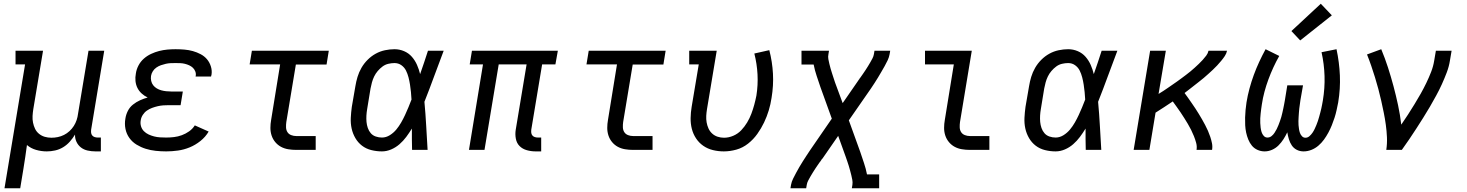

<svg xmlns="http://www.w3.org/2000/svg" viewBox="-20 -801 7840 1026"><path d="M4 205 114 -457H63V-530H210L158 -218Q155 -199 154 -181Q153 -163 156.5 -145.5Q160 -128 167.5 -112.5Q175 -97 188.5 -86Q202 -75 219 -70Q236 -65 255 -65Q272 -65 289 -68.5Q306 -72 322 -80Q338 -88 351.5 -100.5Q365 -113 374.5 -128Q384 -143 389.5 -159.5Q395 -176 397 -193L453 -530H537L467 -108Q466 -99 467 -91Q468 -83 473 -77Q478 -71 486 -68.5Q494 -66 502 -66H519V8H490Q469 8 448.5 3.5Q428 -1 412.5 -13Q397 -25 388.5 -43.5Q380 -62 381 -82Q369 -62 353 -44Q337 -26 317 -14Q297 -2 274.5 3Q252 8 230 8Q201 8 173 0Q145 -8 124 -26Q120 6 115 38Q110 70 105 102L88 205Z M868 8Q840 8 812 5Q784 2 758.5 -6Q733 -14 710 -28Q687 -42 671.5 -63.5Q656 -85 650.5 -112Q645 -139 650 -167Q653 -188 663 -208Q673 -228 690.5 -242Q708 -256 728 -265Q748 -274 769 -280Q752 -288 737.5 -301Q723 -314 714.5 -331Q706 -348 704 -368Q702 -388 706 -408Q709 -430 720 -451Q731 -472 748.5 -487.5Q766 -503 787.5 -513Q809 -523 830.5 -528.5Q852 -534 874 -536Q896 -538 918 -538Q942 -538 965.5 -536Q989 -534 1010.5 -528Q1032 -522 1052 -511.5Q1072 -501 1086 -484.5Q1100 -468 1107 -445.5Q1114 -423 1110 -400Q1109 -398 1108.5 -396Q1108 -394 1108 -392H1025Q1025 -393 1025.5 -394Q1026 -395 1026 -396Q1028 -408 1023.5 -419.5Q1019 -431 1010.5 -439Q1002 -447 991 -452Q980 -457 968 -460Q956 -463 943.5 -463.5Q931 -464 918 -464Q905 -464 892 -463.5Q879 -463 866 -460Q853 -457 840 -452.5Q827 -448 815.5 -440Q804 -432 796.5 -420Q789 -408 787 -395Q785 -382 788 -368.5Q791 -355 799 -345Q807 -335 818 -328.5Q829 -322 841.5 -318.5Q854 -315 868 -313.5Q882 -312 895 -312H957L945 -239H883Q868 -239 853 -238Q838 -237 823 -233.5Q808 -230 793 -224.5Q778 -219 765 -210Q752 -201 743 -187Q734 -173 732 -158Q729 -142 733.5 -126.5Q738 -111 749 -100Q760 -89 774 -82.5Q788 -76 803.5 -72Q819 -68 835.5 -67Q852 -66 868 -66Q889 -66 910 -68.5Q931 -71 951.5 -78.5Q972 -86 990.5 -99Q1009 -112 1021 -131L1095 -98Q1078 -69 1051 -47.5Q1024 -26 993.5 -13.5Q963 -1 931 3.5Q899 8 868 8Z M1563 0Q1541 0 1520 -3.5Q1499 -7 1481.5 -16.5Q1464 -26 1451 -41.5Q1438 -57 1431.5 -76.5Q1425 -96 1425 -117.5Q1425 -139 1429 -161L1477 -457H1314L1326 -530H1737L1725 -456H1561L1510 -149Q1508 -135 1508.5 -120.5Q1509 -106 1516 -95Q1523 -84 1536 -79Q1549 -74 1563 -74H1667V0Z M2021 8Q1992 8 1964 1Q1936 -6 1914.5 -22.5Q1893 -39 1879 -63Q1865 -87 1859 -114.5Q1853 -142 1854.5 -171.5Q1856 -201 1860 -230L1879 -340Q1883 -365 1890.5 -390Q1898 -415 1911.5 -438.5Q1925 -462 1944.5 -481.5Q1964 -501 1987.5 -514Q2011 -527 2037 -532.5Q2063 -538 2088 -538Q2115 -538 2139.5 -527.5Q2164 -517 2181 -497.5Q2198 -478 2208.5 -454Q2219 -430 2225 -405Q2236 -436 2246.5 -467.5Q2257 -499 2267 -530H2351Q2325 -462 2300 -393.5Q2275 -325 2248 -257Q2254 -193 2257.5 -128.5Q2261 -64 2265 0H2182Q2181 -29 2181 -57.5Q2181 -86 2181 -114Q2167 -91 2151 -69.5Q2135 -48 2115 -30.5Q2095 -13 2070.5 -2.5Q2046 8 2021 8ZM2021 -66Q2043 -66 2063 -78.5Q2083 -91 2097.5 -108.5Q2112 -126 2123.5 -146Q2135 -166 2144.5 -186.5Q2154 -207 2162.5 -227.5Q2171 -248 2179 -269Q2178 -289 2176 -309Q2174 -329 2171 -348.5Q2168 -368 2163 -387.5Q2158 -407 2149.5 -424Q2141 -441 2125 -452.5Q2109 -464 2088 -464Q2072 -464 2055 -460Q2038 -456 2024 -445.5Q2010 -435 1998.5 -421.5Q1987 -408 1979.5 -392.5Q1972 -377 1967.5 -360.5Q1963 -344 1960 -328L1942 -218Q1939 -201 1938 -183.5Q1937 -166 1938.5 -149.5Q1940 -133 1945.5 -117Q1951 -101 1961.5 -89Q1972 -77 1988 -71.5Q2004 -66 2021 -66Z M2842 8Q2818 8 2795 1.5Q2772 -5 2756.5 -20.5Q2741 -36 2736.5 -60Q2732 -84 2736 -108L2794 -457H2645L2569 0H2486L2561 -457H2490L2502 -530H2961L2948 -457H2877L2819 -108Q2818 -99 2819 -91Q2820 -83 2825 -77Q2830 -71 2838 -68.5Q2846 -66 2855 -66H2872V8Z M3363 0Q3341 0 3320 -3.5Q3299 -7 3281.5 -16.5Q3264 -26 3251 -41.5Q3238 -57 3231.5 -76.5Q3225 -96 3225 -117.5Q3225 -139 3229 -161L3277 -457H3114L3126 -530H3537L3525 -456H3361L3310 -149Q3308 -135 3308.5 -120.5Q3309 -106 3316 -95Q3323 -84 3336 -79Q3349 -74 3363 -74H3467V0Z M3848 8Q3818 8 3789.5 1Q3761 -6 3738 -22Q3715 -38 3699.5 -61.5Q3684 -85 3677 -112.5Q3670 -140 3670.5 -170Q3671 -200 3676 -230L3714 -457H3663V-530H3810L3758 -218Q3755 -200 3754 -182Q3753 -164 3756 -147Q3759 -130 3766 -114.5Q3773 -99 3785.5 -87.5Q3798 -76 3814.5 -70.5Q3831 -65 3849 -65Q3874 -65 3898.5 -75.5Q3923 -86 3941 -105Q3959 -124 3972.5 -146.5Q3986 -169 3995 -193Q4004 -217 4010.5 -241Q4017 -265 4022 -290Q4031 -347 4028 -403.5Q4025 -460 4011 -515L4091 -533Q4107 -471 4110.5 -407.5Q4114 -344 4103 -278Q4098 -244 4088 -211Q4078 -178 4063 -146.5Q4048 -115 4027 -85.5Q4006 -56 3977.5 -33.5Q3949 -11 3915 -1.5Q3881 8 3848 8Z M4204 205 4207 187Q4210 170 4218 154Q4226 138 4234 123Q4242 108 4251 92.5Q4260 77 4269.5 62Q4279 47 4288.5 32.5Q4298 18 4308 3L4425 -167L4364 -336Q4354 -366 4344 -395.5Q4334 -425 4328 -456H4263V-530H4410L4407 -512Q4404 -498 4406.5 -485Q4409 -472 4412 -459.5Q4415 -447 4418.5 -434.5Q4422 -422 4426 -410Q4430 -398 4434 -385.5Q4438 -373 4442 -361L4483 -250L4566 -370Q4567 -372 4568.5 -374Q4570 -376 4572 -378Q4572 -378 4572 -378Q4572 -378 4572 -378V-379Q4573 -381 4574.5 -382.5Q4576 -384 4578 -387Q4578 -387 4578 -387Q4578 -387 4578 -387Q4585 -397 4592 -407Q4599 -417 4605.5 -427Q4612 -437 4618.5 -447.5Q4625 -458 4631 -468.5Q4637 -479 4642.5 -489.5Q4648 -500 4650 -512L4653 -530H4737L4734 -512Q4731 -495 4723.5 -479Q4716 -463 4707.5 -448Q4699 -433 4690 -417.5Q4681 -402 4672 -387Q4663 -372 4653.5 -357.5Q4644 -343 4634 -328L4516 -158L4577 11Q4587 41 4597 70.5Q4607 100 4613 131H4678V205H4532L4535 187Q4537 173 4534.5 160Q4532 147 4529 134.5Q4526 122 4522.5 109.5Q4519 97 4515.5 85Q4512 73 4507.5 60.5Q4503 48 4499 36L4459 -75L4376 45Q4374 47 4372.5 49Q4371 51 4369 53Q4369 53 4369 53Q4369 53 4369 53V54Q4368 56 4366.5 57.5Q4365 59 4364 62Q4364 62 4363.5 62Q4363 62 4363 62Q4356 72 4349 82Q4342 92 4335.5 102Q4329 112 4322.5 122.5Q4316 133 4310 143.5Q4304 154 4298.5 164.5Q4293 175 4291 187L4288 205Z M5163 0Q5141 0 5120 -3.5Q5099 -7 5081.5 -16.5Q5064 -26 5051 -41.5Q5038 -57 5031.5 -76.5Q5025 -96 5025 -117.5Q5025 -139 5029 -161L5077 -457H4923V-530H5173L5110 -149Q5108 -135 5108.5 -120.5Q5109 -106 5116 -95Q5123 -84 5136 -79Q5149 -74 5163 -74H5267V0Z M5621 8Q5592 8 5564 1Q5536 -6 5514.5 -22.5Q5493 -39 5479 -63Q5465 -87 5459 -114.5Q5453 -142 5454.5 -171.5Q5456 -201 5460 -230L5479 -340Q5483 -365 5490.5 -390Q5498 -415 5511.5 -438.5Q5525 -462 5544.5 -481.5Q5564 -501 5587.5 -514Q5611 -527 5637 -532.5Q5663 -538 5688 -538Q5715 -538 5739.5 -527.5Q5764 -517 5781 -497.5Q5798 -478 5808.5 -454Q5819 -430 5825 -405Q5836 -436 5846.5 -467.5Q5857 -499 5867 -530H5951Q5925 -462 5900 -393.5Q5875 -325 5848 -257Q5854 -193 5857.5 -128.5Q5861 -64 5865 0H5782Q5781 -29 5781 -57.5Q5781 -86 5781 -114Q5767 -91 5751 -69.5Q5735 -48 5715 -30.5Q5695 -13 5670.5 -2.5Q5646 8 5621 8ZM5621 -66Q5643 -66 5663 -78.5Q5683 -91 5697.5 -108.5Q5712 -126 5723.5 -146Q5735 -166 5744.5 -186.5Q5754 -207 5762.5 -227.5Q5771 -248 5779 -269Q5778 -289 5776 -309Q5774 -329 5771 -348.5Q5768 -368 5763 -387.5Q5758 -407 5749.5 -424Q5741 -441 5725 -452.5Q5709 -464 5688 -464Q5672 -464 5655 -460Q5638 -456 5624 -445.5Q5610 -435 5598.5 -421.5Q5587 -408 5579.5 -392.5Q5572 -377 5567.5 -360.5Q5563 -344 5560 -328L5542 -218Q5539 -201 5538 -183.5Q5537 -166 5538.5 -149.5Q5540 -133 5545.5 -117Q5551 -101 5561.5 -89Q5572 -77 5588 -71.5Q5604 -66 5621 -66Z M6038 0 6126 -530H6210L6171 -299Q6184 -307 6196.5 -315Q6209 -323 6221 -331.5Q6233 -340 6245.5 -348.5Q6258 -357 6270 -365.5Q6282 -374 6294 -383Q6306 -392 6318 -401Q6330 -410 6341.5 -419.5Q6353 -429 6364 -439Q6375 -449 6386 -459.5Q6397 -470 6407 -481Q6417 -492 6426 -504Q6435 -516 6438 -530H6537Q6534 -515 6525 -501.5Q6516 -488 6505.5 -475.5Q6495 -463 6484 -451Q6473 -439 6461 -428Q6449 -417 6437 -406Q6425 -395 6412.5 -384.5Q6400 -374 6387 -364Q6374 -354 6361.5 -344Q6349 -334 6336 -324Q6323 -314 6310 -304Q6320 -291 6329.5 -277Q6339 -263 6349 -249Q6359 -235 6368 -221Q6377 -207 6386 -192.5Q6395 -178 6403.5 -163Q6412 -148 6420 -133Q6428 -118 6435 -102Q6442 -86 6447.5 -69.5Q6453 -53 6456.5 -35.5Q6460 -18 6457 0H6374Q6377 -19 6372 -37.5Q6367 -56 6360 -73.5Q6353 -91 6345 -107Q6337 -123 6327.5 -139Q6318 -155 6308.5 -170Q6299 -185 6289 -200Q6279 -215 6268 -230Q6257 -245 6247 -259Q6224 -244 6201 -228.5Q6178 -213 6155 -199L6122 0Z M6738 8Q6718 8 6700 0Q6682 -8 6670 -22.5Q6658 -37 6650.5 -55.5Q6643 -74 6639 -93Q6635 -112 6634 -132Q6633 -152 6633.5 -172.5Q6634 -193 6636 -213.5Q6638 -234 6641 -254Q6647 -291 6657 -328Q6667 -365 6680 -400.5Q6693 -436 6709 -470.5Q6725 -505 6743 -538L6816 -502Q6799 -472 6784.5 -440.5Q6770 -409 6758 -376.5Q6746 -344 6737 -310.5Q6728 -277 6723 -243Q6721 -231 6719.5 -218.5Q6718 -206 6716.5 -193.5Q6715 -181 6714.5 -168.5Q6714 -156 6714.5 -143.5Q6715 -131 6716.5 -119Q6718 -107 6721.5 -95.5Q6725 -84 6733 -75Q6741 -66 6753 -66Q6765 -66 6774.5 -73.5Q6784 -81 6790.5 -91Q6797 -101 6802.5 -111.5Q6808 -122 6812 -133Q6816 -144 6820 -154.5Q6824 -165 6827 -176Q6830 -187 6832.5 -198Q6835 -209 6837.5 -220.5Q6840 -232 6842 -243Q6844 -254 6846 -265L6859 -345H6943L6929 -265Q6928 -254 6926 -243Q6924 -232 6923 -221Q6922 -210 6921 -198.5Q6920 -187 6919.5 -176Q6919 -165 6918.5 -154Q6918 -143 6919 -132.5Q6920 -122 6921.5 -111.5Q6923 -101 6926.5 -91Q6930 -81 6937.5 -73Q6945 -65 6956 -65Q6968 -65 6977.5 -73.5Q6987 -82 6993.5 -91.5Q7000 -101 7005 -111.5Q7010 -122 7014.5 -133Q7019 -144 7022.5 -154.5Q7026 -165 7029 -176Q7032 -187 7035 -198Q7038 -209 7040.5 -220Q7043 -231 7045 -242Q7047 -253 7049 -264Q7060 -330 7058 -394.5Q7056 -459 7042 -522L7122 -538Q7137 -468 7140 -397.5Q7143 -327 7131 -254Q7127 -234 7122.5 -213Q7118 -192 7111.5 -172Q7105 -152 7097 -132Q7089 -112 7078.5 -92.5Q7068 -73 7055 -55Q7042 -37 7025 -22.5Q7008 -8 6987.5 0Q6967 8 6946 8Q6926 8 6909.5 -0.5Q6893 -9 6883 -24Q6873 -39 6867.5 -57Q6862 -75 6859 -94Q6850 -75 6838.5 -57Q6827 -39 6812 -24Q6797 -9 6777.5 -0.5Q6758 8 6738 8ZM6928 -585 6881 -635 7038 -781 7097 -719Z M7388 0Q7393 -34 7391.5 -67.5Q7390 -101 7385.5 -134Q7381 -167 7374.5 -199Q7368 -231 7361 -262.5Q7354 -294 7345.5 -325.5Q7337 -357 7327.5 -388Q7318 -419 7307.5 -449.5Q7297 -480 7285 -510L7361 -538Q7381 -490 7397 -440.5Q7413 -391 7426.5 -340.5Q7440 -290 7451 -238.5Q7462 -187 7468 -135Q7487 -162 7504.5 -189.5Q7522 -217 7539 -244.5Q7556 -272 7572 -300.5Q7588 -329 7602 -358Q7616 -387 7627.5 -416.5Q7639 -446 7644 -477L7653 -530H7737L7728 -477Q7723 -445 7711 -413.5Q7699 -382 7685 -351Q7671 -320 7654.5 -290Q7638 -260 7621 -230.5Q7604 -201 7585.5 -172Q7567 -143 7548.5 -114Q7530 -85 7510.5 -56.5Q7491 -28 7471 0Z"/></svg>

Font: Iosevka Curly Slab Extended
Style: Italic
Weight: 400
Width: 7
Italic angle: -9°
Monospace: yes
Designer: Belleve Invis
Foundry: Belleve Invis
Version: Version 11.1.0; ttfautohint (v1.8.3)